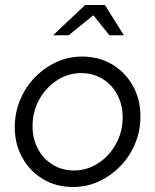

<svg xmlns="http://www.w3.org/2000/svg" viewBox="-20 -737 621 767"><path d="M272 10Q205 10 152.5 -21Q100 -52 69.5 -106.5Q39 -161 39 -229Q39 -286 60 -337Q81 -388 118.5 -427Q156 -466 204.5 -488.5Q253 -511 308 -511Q375 -511 427.5 -480Q480 -449 510.5 -395Q541 -341 541 -272Q541 -215 520 -164Q499 -113 461.5 -74Q424 -35 375.5 -12.5Q327 10 272 10ZM275 -56Q328 -56 372.5 -85Q417 -114 443.5 -162.5Q470 -211 470 -268Q470 -319 448.5 -359Q427 -399 389.5 -422Q352 -445 305 -445Q252 -445 207.5 -416Q163 -387 136.5 -339Q110 -291 110 -233Q110 -183 131.5 -142.5Q153 -102 190.5 -79Q228 -56 275 -56ZM192 -596 320 -717H399L475 -596H417L353 -676L254 -596Z"/></svg>

Font: Red Hat Display VF
Style: Italic
Weight: 300
Italic angle: -12°
Designer: Pentagram, MCKL
Foundry: Pentagram, MCKL
Version: Version 1.010